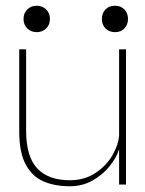

<svg xmlns="http://www.w3.org/2000/svg" viewBox="-20 -644 506 669"><path d="M419 -472V-1H395V-124Q386 -95 362 -65Q338 -35 302.5 -15Q267 5 223 5Q171 5 131.5 -12Q92 -29 69.5 -71Q47 -113 47 -187V-472H71V-189Q71 -98 110 -57Q149 -16 223 -16Q275 -16 313 -41.5Q351 -67 372 -103.5Q393 -140 395 -173V-472ZM381 -532Q360 -532 347.5 -545Q335 -558 335 -578Q335 -598 347.5 -611Q360 -624 381 -624Q401 -624 413.5 -611Q426 -598 426 -578Q426 -558 413.5 -545Q401 -532 381 -532ZM108 -532Q88 -532 75 -545Q62 -558 62 -578Q62 -598 75 -611Q88 -624 108 -624Q128 -624 141 -611Q154 -598 154 -578Q154 -558 141 -545Q128 -532 108 -532Z"/></svg>

Font: Lil Grotesk Thin
Style: Regular
Weight: 100
Designer: Bastien Sozeau
Foundry: NBR — Bastien Sozeau
Version: Version 3.003; ttfautohint (v1.8.4.7-5d5b);gftools[0.9.33]